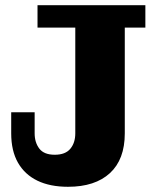

<svg xmlns="http://www.w3.org/2000/svg" viewBox="-20 -702 595 737"><path d="M241 15Q172 15 123.5 -8.5Q75 -32 49 -77.5Q23 -123 23 -190V-271H113V-190Q113 -155 131 -131.5Q149 -108 190 -108Q231 -108 250 -131Q269 -154 269 -190V-596H124V-682H538V-596H459V-190Q459 -90 402 -37.5Q345 15 241 15Z"/></svg>

Font: Montagu Slab
Style: Bold
Weight: 700
Designer: Florian Karsten
Foundry: Florian Karsten
Version: Version 1.000